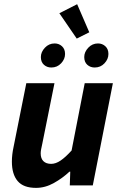

<svg xmlns="http://www.w3.org/2000/svg" viewBox="-20 -900 584 932"><path d="M154.8 12Q93.8 12 65.8 -21Q37.7 -54 37.7 -115.4Q37.7 -132.4 39.7 -150Q41.7 -167.6 45.7 -186L107.7 -496H244.4L185.5 -203.4Q182.5 -188.6 180 -177.2Q177.5 -165.8 177.5 -155.9Q177.5 -130.5 190.8 -117.6Q204 -104.6 228.3 -104.6Q250.5 -104.6 274.1 -120.6Q297.8 -136.6 327.5 -169.4L391.2 -496H527.9L430.4 0H318.8L321 -66.6H317Q283.8 -35.3 241.6 -11.7Q199.4 12 154.8 12ZM229.2 -572.3Q208.1 -572.3 193.3 -585.5Q178.4 -598.7 178.4 -623.1Q178.4 -647.5 197.9 -668.3Q217.4 -689.1 245.1 -689.1Q266.1 -689.1 280.9 -675.5Q295.8 -661.9 295.8 -638Q295.8 -613.1 276.7 -592.7Q257.6 -572.3 229.2 -572.3ZM439.7 -572.3Q418.6 -572.3 403.8 -585.5Q388.9 -598.7 388.9 -623.1Q388.9 -647.5 408.4 -668.3Q427.9 -689.1 455.6 -689.1Q476.6 -689.1 491.4 -675.5Q506.3 -661.9 506.3 -638Q506.3 -613.1 487.2 -592.7Q468.1 -572.3 439.7 -572.3ZM352.5 -712.7 268.2 -835.7 354.5 -879.6 413.4 -743.2Z"/></svg>

Font: Source Sans Variable
Style: Italic
Weight: 200
Italic angle: -11°
Designer: Paul D. Hunt
Foundry: Adobe Systems Incorporated
Version: Version 3.006;hotconv 1.0.111;makeotfexe 2.5.65597